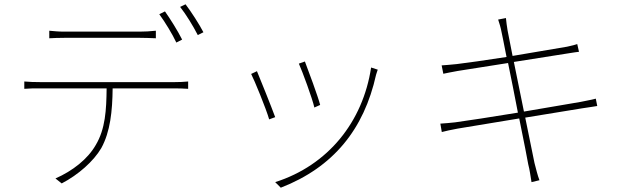

<svg xmlns="http://www.w3.org/2000/svg" viewBox="-20 -819 2908 893"><path d="M93 -405.9C119 -408 137.8 -408 166.9 -408H475.9C474.8 -307.9 470.2 -219.1 425.1 -144.2C388.1 -79.2 317.8 -24.1 237.9 11L267 34.1C344.1 -6 415.1 -68.9 451 -130C492.9 -206 502.8 -302.2 503.9 -408H793C812.9 -408 837 -407 855.1 -405.9V-440C834.2 -437.9 812.9 -437.1 793 -437.1H166.9C137.8 -437.1 117.2 -437.9 93 -440ZM209.2 -641C229 -642 251.1 -643.1 282 -643.1H628.9C650.9 -643.1 680.8 -642 704.9 -641V-676.1C681.8 -673.3 650.9 -671.9 628.9 -671.9H279.8C250 -671.9 233.3 -674 209.2 -676.1ZM800.1 -621.1 827.1 -634.9C806.1 -676.8 771.3 -731.9 747.2 -766L720.9 -752.8C746.8 -717.7 782 -660.2 800.1 -621.1ZM817.8 -786.9C845.9 -751.1 877.8 -698.9 899.9 -655.9L926.1 -669C907 -706 869 -764.9 843 -799Z M1398.1 -533 1370 -523.1C1386 -487.9 1433.2 -359.7 1442.1 -318.9L1469.1 -331C1459.2 -370 1411.9 -497.2 1398.1 -533ZM1706 -505C1668 -252.8 1506 -50.1 1259.9 28.1L1285.9 54C1530.9 -41.2 1672.9 -218 1729 -470.9C1731.2 -476.9 1734 -487.9 1736.9 -495ZM1175.1 -487.9 1148.1 -475.1C1161.9 -449.2 1218 -312.9 1231.9 -263.8L1259.9 -274.1C1242.9 -321 1188.9 -454.9 1175.1 -487.9Z M2751.1 -360.1C2736.2 -356.2 2717 -352.3 2681.1 -345.2C2627.1 -336.3 2523.8 -318.2 2416.9 -300.1L2370 -530.9L2623.9 -571C2646 -574.9 2664.8 -577.1 2672.9 -578.1L2664.8 -614C2655.9 -611.2 2642.8 -606.9 2617.9 -601.9C2571 -593.8 2467 -576 2364 -558.9C2350.9 -623.9 2342 -670.8 2340.9 -676.8C2338.1 -696 2334.2 -718 2333.1 -735.1L2296.9 -728C2302.9 -709.9 2308.9 -691.1 2312.9 -669C2313.9 -663 2323.9 -619 2335.9 -554C2240.1 -539.1 2146.7 -525.9 2104.8 -521C2074.9 -518.1 2053.3 -516 2034.1 -514.9L2041.9 -475.9C2055.8 -478.7 2079.9 -484 2109 -489C2153.1 -496.1 2246.1 -511 2343 -525.9C2356.9 -458.1 2373.9 -373.9 2388.8 -295.1C2268.8 -275.2 2148.8 -257.1 2096.9 -250C2077.1 -247.9 2047.9 -245 2028.1 -244L2034.8 -204.9C2054.7 -209.9 2074.9 -214.8 2109 -220.9C2160.2 -229 2275.9 -248.9 2394.9 -268.1C2416.9 -160.2 2434.7 -68.9 2436.8 -55C2443.9 -28.1 2447.1 -1.8 2452.1 28.1L2489 19.2C2480.1 -3.9 2473 -34.1 2465.9 -61.1C2463.8 -73.2 2445 -163 2422.9 -272C2525.9 -289.1 2627.1 -305 2686.1 -315C2721.9 -320 2744 -323.9 2757.8 -326Z"/></svg>

Font: Karasuma Gothic
Style: Thin
Weight: 200
Designer: Rasmus Andersson / Ryoko Ishizuka
Foundry: rsms
Version: Version 1.00